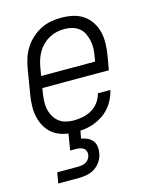

<svg xmlns="http://www.w3.org/2000/svg" viewBox="-113 -604 726 901"><g transform="rotate(-15 250.0 -154.0)"><path d="M200 8Q171 8 144 2Q117 -4 95 -19Q73 -34 59 -56.5Q45 -79 38.5 -105.5Q32 -132 32.5 -160.5Q33 -189 38 -218L58 -338Q62 -363 70 -387.5Q78 -412 92.5 -435Q107 -458 127.5 -476.5Q148 -495 172 -507Q196 -519 221 -523.5Q246 -528 271 -528Q300 -528 327.5 -522Q355 -516 377 -501Q399 -486 414 -463.5Q429 -441 435.5 -414.5Q442 -388 441.5 -359.5Q441 -331 436 -302L424 -232H101L97 -209Q94 -189 93 -169Q92 -149 96 -130.5Q100 -112 109.5 -95.5Q119 -79 133 -68Q147 -57 165.5 -52Q184 -47 204 -47Q226 -47 249 -51.5Q272 -56 292.5 -68Q313 -80 327 -99.5Q341 -119 346 -141H407Q402 -119 391.5 -97.5Q381 -76 365.5 -58Q350 -40 330 -27Q310 -14 288.5 -6Q267 2 244.5 5Q222 8 200 8ZM372 -288 376 -311Q380 -331 380.5 -350.5Q381 -370 377 -388.5Q373 -407 365 -423.5Q357 -440 342.5 -451.5Q328 -463 309.5 -468Q291 -473 271 -473Q253 -473 234.5 -469Q216 -465 198.5 -455.5Q181 -446 166.5 -432Q152 -418 142 -401Q132 -384 126 -365.5Q120 -347 117 -329L110 -288ZM57 220 66 168H166Q176 168 185.5 166.5Q195 165 204.5 160Q214 155 220 146Q226 137 228 127Q229 117 226 108Q223 99 215.5 94Q208 89 199 87Q190 85 180 85H151L165 0H223L215 44Q231 47 245 53.5Q259 60 268.5 71.5Q278 83 280.5 99Q283 115 280 131Q277 151 265.5 169.5Q254 188 236 200Q218 212 197.5 216Q177 220 157 220Z"/></g></svg>

Font: Iosevka Term Curly Lt Obl
Style: Regular
Weight: 300
Italic angle: -9°
Designer: Belleve Invis
Foundry: Belleve Invis
Version: Version 32.3.0